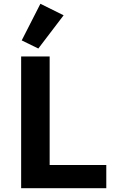

<svg xmlns="http://www.w3.org/2000/svg" viewBox="-20 -997 640 1017"><path d="M92 0V-698H243V-123H543V0ZM183 -740 95 -783 194 -977 317 -916Z"/></svg>

Font: Lilex
Style: Regular
Weight: 400
Monospace: yes
Designer: Mike Abbink, Paul van der Laan, Pieter van Rosmalen, Mikhael Khrustik
Foundry: Mikhael Khrustik
Version: Version 2.510